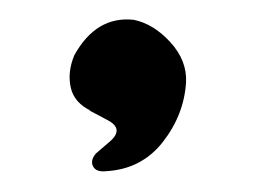

<svg xmlns="http://www.w3.org/2000/svg" viewBox="-20 -114 258 194"><path d="M115 -94Q135 -90 152 -71.5Q169 -53 168 -31Q166 2 144.5 29.5Q123 57 87 59Q77 60 74 54Q71 48 77 41Q78 40 91 29Q106 16 88 7Q63 -6 72 -2Q55 -10 51.5 -25.5Q48 -41 55 -58Q77 -98 115 -94Z"/></svg>

Font: LXGW WenKai & Jojoba
Style: Regular
Weight: 400
Designer: LXGW / Fontworks Inc.
Foundry: LXGW / Fontworks Inc.
Version: Version 1.501;January 22, 2025;FontCreator 15.0.0.2927 64-bi